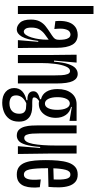

<svg xmlns="http://www.w3.org/2000/svg" viewBox="413 -1133 861 1727"><g transform="rotate(90 843.5 -269.5)"><path d="M34 0V-680H106V0Z M244 10Q212 10 184 -19Q156 -48 156 -116Q156 -166 173 -197.5Q190 -229 216.5 -249.5Q243 -270 272 -289Q302 -308 316 -319.5Q330 -331 334 -343Q338 -355 338 -375Q338 -398 334.5 -420.5Q331 -443 320 -458Q309 -473 288 -473Q277 -473 263.5 -463.5Q250 -454 242 -423Q234 -392 241 -328L170 -337Q165 -398 174.5 -437Q184 -476 203 -498Q222 -520 245.5 -529Q269 -538 293 -538Q355 -538 382.5 -489Q410 -440 410 -350V-241Q410 -181 410.5 -120.5Q411 -60 412 0H341Q345 -46 348.5 -91.5Q352 -137 356 -183H348Q336 -81 309.5 -35.5Q283 10 244 10ZM264 -53Q281 -53 294.5 -73Q308 -93 317.5 -124.5Q327 -156 332 -191Q337 -226 337 -257V-277Q315 -261 289.5 -242.5Q264 -224 246 -196Q228 -168 228 -121Q228 -83 239.5 -68Q251 -53 264 -53Z M475 0V-271L472 -528H543L525 -325H535Q541 -407 556.5 -453.5Q572 -500 594.5 -519Q617 -538 645 -538Q687 -538 709 -494Q731 -450 731 -342V0H658V-333Q658 -360 656.5 -392Q655 -424 646.5 -446.5Q638 -469 619 -469Q594 -469 578 -431.5Q562 -394 554.5 -334Q547 -274 547 -206V0Z M904 141Q842 141 807 111Q772 81 772 33Q772 -12 802 -39.5Q832 -67 881 -77V-86Q841 -84 821 -98.5Q801 -113 801 -139Q801 -162 818.5 -175.5Q836 -189 872 -199V-208Q828 -218 804.5 -257Q781 -296 781 -356Q781 -434 817.5 -481Q854 -528 918 -528H1067V-464L942 -485V-478Q988 -468 1014 -431Q1040 -394 1040 -340Q1040 -298 1024.5 -263.5Q1009 -229 980.5 -208.5Q952 -188 913 -188Q909 -188 901.5 -188.5Q894 -189 889 -191Q856 -169 856 -147Q856 -134 870 -131.5Q884 -129 903 -129H935Q945 -129 967.5 -127Q990 -125 1014.5 -114.5Q1039 -104 1056.5 -79Q1074 -54 1074 -9Q1074 45 1049 78Q1024 111 985 126Q946 141 904 141ZM912 -243Q939 -243 953.5 -273.5Q968 -304 968 -353Q968 -405 953 -436Q938 -467 911 -467Q884 -467 869 -436Q854 -405 854 -356Q854 -304 869.5 -273.5Q885 -243 912 -243ZM910 76Q954 76 978.5 53Q1003 30 1003 -11Q1003 -43 989 -56.5Q975 -70 956 -72.5Q937 -75 921 -75H908Q868 -56 853 -33Q838 -10 838 16Q838 51 860 63.5Q882 76 910 76Z M1200 10Q1165 10 1146 -10.5Q1127 -31 1119 -61.5Q1111 -92 1109.5 -123.5Q1108 -155 1108 -177V-528H1180V-196Q1180 -162 1182 -130Q1184 -98 1192.5 -77.5Q1201 -57 1221 -57Q1259 -57 1274 -134.5Q1289 -212 1289 -344V-528H1361V-291L1365 0H1295L1311 -200H1302Q1295 -114 1281 -68.5Q1267 -23 1246 -6.5Q1225 10 1200 10Z M1550 10Q1506 10 1480 -11Q1454 -32 1441 -69Q1428 -106 1424 -153Q1420 -200 1420 -251Q1420 -309 1424.5 -360.5Q1429 -412 1442 -452Q1455 -492 1481 -515Q1507 -538 1550 -538Q1592 -538 1616.5 -516.5Q1641 -495 1652.5 -458.5Q1664 -422 1665 -374.5Q1666 -327 1661 -275L1493 -271Q1493 -267 1493 -261Q1493 -156 1504 -105Q1515 -54 1550 -54Q1573 -54 1584 -74.5Q1595 -95 1596.5 -129.5Q1598 -164 1594 -206L1664 -197Q1668 -163 1666.5 -126.5Q1665 -90 1654 -59Q1643 -28 1618 -9Q1593 10 1550 10ZM1550 -472Q1519 -473 1507.5 -429.5Q1496 -386 1494 -319L1594 -322Q1598 -393 1589 -433Q1580 -473 1550 -472Z"/></g></svg>

Font: Bricolage Grotesque 48pt Condensed Light
Style: Regular
Weight: 300
Width: 3
Designer: Mathieu Triay
Foundry: Atelier Triay
Version: Version 1.000; ttfautohint (v1.8.4.7-5d5b);gftools[0.9.32]